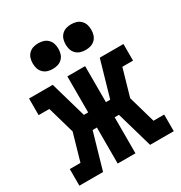

<svg xmlns="http://www.w3.org/2000/svg" viewBox="-177 -885 953 1011"><g transform="rotate(-30 300.0 -379.0)"><path d="M13 0V-101H78L125 -265L78 -429H13V-530H157L220 -311H246V-530H354V-311H380L443 -530H587V-429H522L475 -265L522 -101H587V0H443L380 -219H354V0H246V-219H220L157 0ZM400 -602Q384 -602 369 -606.5Q354 -611 342.5 -622.5Q331 -634 326.5 -649Q322 -664 322 -680Q322 -696 326.5 -711Q331 -726 342.5 -737.5Q354 -749 369 -753.5Q384 -758 400 -758Q416 -758 431 -753.5Q446 -749 457.5 -737.5Q469 -726 473.5 -711Q478 -696 478 -680Q478 -664 473.5 -649Q469 -634 457.5 -622.5Q446 -611 431 -606.5Q416 -602 400 -602ZM200 -602Q184 -602 169 -606.5Q154 -611 142.5 -622.5Q131 -634 126.5 -649Q122 -664 122 -680Q122 -696 126.5 -711Q131 -726 142.5 -737.5Q154 -749 169 -753.5Q184 -758 200 -758Q216 -758 231 -753.5Q246 -749 257.5 -737.5Q269 -726 273.5 -711Q278 -696 278 -680Q278 -664 273.5 -649Q269 -634 257.5 -622.5Q246 -611 231 -606.5Q216 -602 200 -602Z"/></g></svg>

Font: Iosevka Curly Slab Extended
Style: Bold
Weight: 700
Width: 7
Monospace: yes
Designer: Belleve Invis
Foundry: Belleve Invis
Version: Version 11.1.0; ttfautohint (v1.8.3)